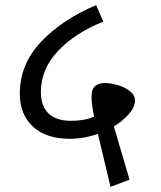

<svg xmlns="http://www.w3.org/2000/svg" viewBox="-20 -709 626 747"><path d="M423 -217 484 -10 410 18 361 -188Q306 -169 252 -169Q159 -169 108 -216.5Q57 -264 57 -345Q57 -458 139 -545.5Q221 -633 354 -689L382 -625Q272 -581 205.5 -510.5Q139 -440 139 -351Q139 -297 168.5 -268Q198 -239 256 -239Q309 -239 346 -255Q336 -307 336 -331Q336 -363 350.5 -374.5Q365 -386 388 -386Q410 -386 438 -378Q466 -370 485.5 -354.5Q505 -339 505 -318Q505 -293 482.5 -266.5Q460 -240 423 -217Z"/></svg>

Font: FiraGO Book
Style: Italic
Weight: 350
Italic angle: -8°
Designer: bBox Type GmbH
Foundry: bBox Type GmbH
Version: Version 1.001